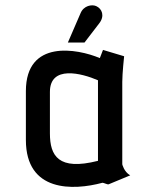

<svg xmlns="http://www.w3.org/2000/svg" viewBox="-20 -699 550 727"><path d="M473 -35C449 -49 443 -77 443 -77V-389C443 -421 450 -486 450 -486L370 -510L358 -479C273 -515 78 -551 78 -354V-169C78 29 257 23 368 -7C373 -7 386 0 391 -1ZM351 -90C201 -52 169 -109 169 -194V-351C169 -453 289 -422 351 -395ZM300 -538 356 -611C377 -638 367 -666 344 -676C328 -683 297 -678 285 -649L237 -538Z"/></svg>

Font: Advent Pro
Style: SemiBold
Weight: 600
Designer: Andreas Kalpakidis
Foundry: Andreas Kalpakidis
Version: Version 2.002 2008